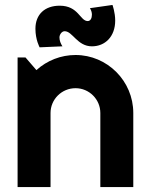

<svg xmlns="http://www.w3.org/2000/svg" viewBox="-20 -755 602 775"><path d="M184 -299C184 -354 229 -399 285 -399C340 -399 385 -354 385 -299V0H518V-299C518 -428 413 -533 285 -533C226 -533 170 -511 127 -472L83 -523H51V0H184ZM343 -722C348 -714 351 -705 351 -696C351 -681 345 -670 334 -670C303 -670 297 -732 221 -732C161 -732 123 -697 123 -639C123 -594 140 -564 140 -564L232 -568C225 -579 220 -591 220 -604C220 -615 229 -629 241 -629C273 -629 292 -568 351 -568C404 -568 445 -607 445 -672C445 -705 434 -735 434 -735Z"/></svg>

Font: Righteous
Style: Regular
Weight: 400
Designer: Astigmatic (AOETI)
Foundry: Astigmatic (AOETI)
Version: Version 1.000